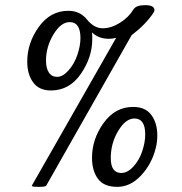

<svg xmlns="http://www.w3.org/2000/svg" viewBox="-20 -722 710 747"><path d="M577 -672Q546 -626 492 -585L160 0Q158 5 131 5Q104 5 104 1V0L432 -575Q418 -571 404 -571Q363 -571 338 -596Q339 -588 339 -570Q339 -499 294.5 -434.5Q250 -370 178 -370Q132 -370 109 -401.5Q86 -433 86 -482Q86 -555 131 -617.5Q176 -680 246 -680Q291 -680 318.5 -646Q346 -612 379.5 -612Q413 -612 447 -633.5Q481 -655 499 -685Q509 -702 545 -702Q581 -702 581 -682Q581 -680 577 -672ZM586 -146Q571 -85 529.5 -40Q488 5 436 5Q384 5 361 -26.5Q338 -58 338 -108Q338 -181 383 -243.5Q428 -306 498 -306Q546 -306 569 -274.5Q592 -243 592 -195Q592 -170 586 -146ZM293 -574Q293 -636 251 -636Q217 -636 188 -588Q159 -540 159 -486Q159 -457 170 -440Q181 -423 202.5 -423Q224 -423 246.5 -448Q269 -473 281 -508.5Q293 -544 293 -574ZM545 -199Q545 -261 503 -261Q469 -261 440 -213Q411 -165 411 -107Q411 -49 452 -49Q476 -49 499 -74Q522 -99 533.5 -134Q545 -169 545 -199Z"/></svg>

Font: Playball
Style: Regular
Weight: 400
Designer: Robert E. Leuschke
Foundry: Robert E. Leuschke
Version: Version 1.001